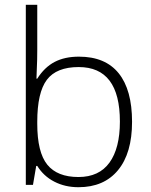

<svg xmlns="http://www.w3.org/2000/svg" viewBox="-20 -780 635 810"><path d="M313 -541Q424.3 -541 480.7 -470.9Q537.1 -400.9 537.1 -266.1Q537.1 -133.8 477.8 -62Q418.5 9.8 311 9.8Q254.4 9.8 209 -13.7Q163.6 -37.1 137.2 -80.1H132.8L119.1 0H88.9V-759.8H137.2V-568.8Q137.2 -525.9 135.3 -489.7L133.8 -448.2H137.2Q167.5 -496.1 210.2 -518.6Q252.9 -541 313 -541ZM312 -497.1Q218.3 -497.1 177.7 -443.4Q137.2 -389.6 137.2 -266.1V-257.8Q137.2 -137.7 179.4 -85.4Q221.7 -33.2 311 -33.2Q397.9 -33.2 441.9 -94Q485.8 -154.8 485.8 -267.1Q485.8 -497.1 312 -497.1Z"/></svg>

Font: JBL Sans
Style: Light
Weight: 300
Version: Version 1.10